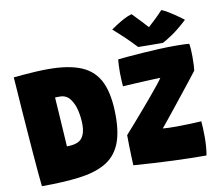

<svg xmlns="http://www.w3.org/2000/svg" viewBox="-94 -1012 1309 1142"><g transform="rotate(-10 560.5 -440.5)"><path d="M68.5 17Q65.5 -9.5 60.5 -63.2Q55.5 -117 50.2 -186Q45 -255 39.2 -328.2Q33.5 -401.5 28.8 -468Q24 -534.5 20.8 -582.8Q17.5 -631 16 -649.5Q40 -652 75 -655Q110 -658 149.5 -660.2Q189 -662.5 225.5 -662.5Q352 -662.5 428.2 -629.2Q504.5 -596 539 -520.5Q573.5 -445 573.5 -318Q573.5 -209.5 543.5 -143Q513.5 -76.5 451.5 -41.8Q389.5 -7 294.2 5Q199 17 68.5 17ZM256 -190.5Q323 -190.5 346.2 -219.8Q369.5 -249 369.5 -301Q369.5 -344 359.5 -387.5Q349.5 -431 327 -460.2Q304.5 -489.5 266.5 -489.5Q259 -489.5 250.5 -489.5Q242 -489.5 237 -489Q240 -448 243.2 -394.8Q246.5 -341.5 250 -287.8Q253.5 -234 256 -190.5ZM1064 7Q975.5 7 866.2 2.8Q757 -1.5 625.5 -11Q624.5 -30.5 623.2 -65Q622 -99.5 621.2 -135.5Q620.5 -171.5 620.5 -194Q641.5 -217.5 671.2 -251.5Q701 -285.5 733 -322.8Q765 -360 794.5 -395Q824 -430 845.2 -456.8Q866.5 -483.5 874 -495.5Q862 -495.5 834.8 -494.2Q807.5 -493 773.2 -491.5Q739 -490 705.2 -488Q671.5 -486 646.5 -484.5Q645 -500.5 643.8 -523.8Q642.5 -547 642.5 -567.5Q642.5 -591 643.5 -612Q644.5 -633 646 -647Q667 -649.5 707.5 -653Q748 -656.5 798 -660Q848 -663.5 898 -665.8Q948 -668 988 -668Q1001 -668 1019.2 -667.8Q1037.5 -667.5 1054 -666.8Q1070.5 -666 1078.5 -665Q1081.5 -649.5 1082.8 -627.2Q1084 -605 1084 -583Q1084 -555.5 1082.8 -532.8Q1081.5 -510 1080 -502.5Q1067.5 -486.5 1043.8 -456Q1020 -425.5 990.2 -388.2Q960.5 -351 930.8 -313.5Q901 -276 875.8 -245Q850.5 -214 836 -196.5Q845.5 -195 867.5 -194.2Q889.5 -193.5 920 -193.5Q952.5 -193.5 991 -195Q1029.5 -196.5 1069 -198.5Q1070.5 -183 1071.8 -156Q1073 -129 1073 -101Q1073 -67.5 1070 -36.2Q1067 -5 1064 7ZM949.5 -891.5Q965 -885.5 985.5 -873.5Q1006 -861.5 1025.8 -848Q1045.5 -834.5 1060 -823.8Q1074.5 -813 1078 -810Q1022 -758 981.5 -731.5Q941 -705 925 -697.5Q912.5 -697.5 884.5 -697.8Q856.5 -698 826 -698.2Q795.5 -698.5 776 -699Q743.5 -734 711.2 -764.8Q679 -795.5 642 -828Q655 -837 677.2 -851.5Q699.5 -866 724.5 -879.2Q749.5 -892.5 771 -898Q801.5 -867.5 824.8 -842.2Q848 -817 859.5 -804Q871.5 -814 898.8 -840Q926 -866 949.5 -891.5Z"/></g></svg>

Font: Grandstander Black
Style: Regular
Weight: 900
Designer: Tyler Finck
Foundry: Etcetera Type Co
Version: Version 1.200; ttfautohint (v1.8.3)